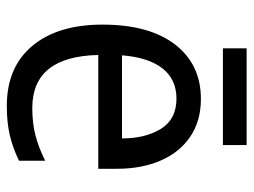

<svg xmlns="http://www.w3.org/2000/svg" viewBox="-108 -608 727 550"><g transform="rotate(90 255.0 -333.5)"><path d="M264 -546Q327 -546 372 -515.5Q417 -485 440.5 -430.5Q464 -376 464 -306V-252H138Q142 -63 290 -63Q333 -63 368 -72Q403 -81 441 -100V-25Q404 -7 367.5 1.5Q331 10 284 10Q173 10 112 -63Q51 -136 51 -264Q51 -398 108 -472Q165 -546 264 -546ZM263 -476Q208 -476 176.5 -436Q145 -396 139 -320H377Q377 -387 349.5 -431.5Q322 -476 263 -476ZM396 -677V-609H119V-677Z"/></g></svg>

Font: Noto Sans Ethiopic SemCond
Style: Regular
Weight: 400
Width: 4
Designer: Monotype Design Team
Foundry: Monotype Imaging Inc.
Version: Version 2.102; ttfautohint (v1.8.4.7-5d5b)